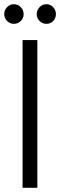

<svg xmlns="http://www.w3.org/2000/svg" viewBox="-24 -890 285 910"><path d="M83 0V-700H153V0ZM42 -777Q23 -777 9.5 -790.5Q-4 -804 -4 -823Q-4 -842 9.5 -856Q23 -870 42 -870Q61 -870 74.5 -856Q88 -842 88 -823Q88 -804 74.5 -790.5Q61 -777 42 -777ZM196 -777Q177 -777 163.5 -790.5Q150 -804 150 -823Q150 -842 163.5 -856Q177 -870 196 -870Q215 -870 228 -856Q241 -842 241 -823Q241 -804 228 -790.5Q215 -777 196 -777Z"/></svg>

Font: DM Sans 10pt Light
Style: Regular
Weight: 300
Version: Version 4.004;gftools[0.9.30]